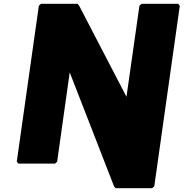

<svg xmlns="http://www.w3.org/2000/svg" viewBox="-20 -852 964 1008"><path d="M579 127 587 136H779L790 126L924 -822L915 -832H723L712 -822L644 -344L395 -823L387 -832H195L184 -822L68 -3L77 7H269L280 -3L346 -472Z"/></svg>

Font: Hussar Woodtype
Style: UltraObl
Weight: 900
Foundry: Cannot Into Space Fonts
Version: Version 1.07